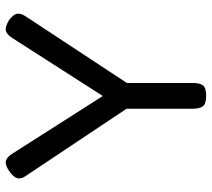

<svg xmlns="http://www.w3.org/2000/svg" viewBox="-55 -682 748 678"><g transform="rotate(-90 319.0 -343.0)"><path d="M587 -685Q607 -670 609.5 -657Q612 -644 600 -626L365 -269V-34Q365 -13 357 -1Q349 11 320 11Q290 11 282 -1.5Q274 -14 274 -36V-270L38 -624Q25 -642 28.5 -655.5Q32 -669 53 -684Q75 -699 88.5 -696.5Q102 -694 115 -674L319 -354L524 -674Q537 -694 550.5 -696.5Q564 -699 587 -685Z"/></g></svg>

Font: Fredoka
Style: Regular
Weight: 400
Designer: Ben Nathan
Foundry: Milena B. Brandão, Ben Nathan
Version: Version 2.001